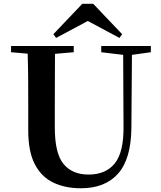

<svg xmlns="http://www.w3.org/2000/svg" viewBox="-20 -987 858 1026"><path d="M478 -966.8 632.8 -804.2 618.2 -784.2 449.2 -875 279.8 -784.2 265.1 -804.2 419.9 -966.8ZM521 -708V-741.2H786.1V-708L685.1 -693.8L682.1 -304.2Q680.7 -138.2 611.3 -59.6Q542 19 412.1 19Q328.6 19 265.4 -11Q202.1 -41 166.5 -108.6Q130.9 -176.3 130.9 -290V-400.9Q130.9 -475.1 130.6 -550Q130.4 -625 127.9 -700.2L39.1 -708V-741.2H374V-708L273.9 -699.2Q273.4 -624.5 273.2 -550.3Q272.9 -476.1 272.9 -400.9V-305.2Q272.9 -167 319.6 -110.6Q366.2 -54.2 453.1 -54.2Q545.4 -54.2 593.5 -114Q641.6 -173.8 640.1 -312L638.2 -693.8Z"/></svg>

Font: Source Han Serif TW
Style: Bold
Weight: 700
Designer: Ryoko NISHIZUKA Ë•øÂ°öÊ∂ºÂ≠ê (kana & ideographs); Frank Grie√ühammer (Latin, Greek & Cyrillic); Wenlong ZHANG Âº†ÊñáÈæô 
Foundry: Adobe
Version: Version 2.003;hotconv 1.1.1;makeotfexe 2.6.0